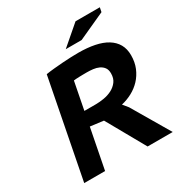

<svg xmlns="http://www.w3.org/2000/svg" viewBox="-192 -975 1051 1113"><g transform="rotate(-30 333.5 -418.5)"><path d="M176.3 -655.3Q199.7 -659.2 230 -662.1Q260.3 -665 290.5 -667.2Q320.8 -669.4 348.4 -670.4Q376 -671.4 394.5 -671.4Q456.1 -671.4 504.4 -661.6Q552.7 -651.9 586.2 -631.3Q619.6 -610.8 637.2 -579.8Q654.8 -548.8 654.8 -506.3Q654.8 -460 639.2 -422.6Q623.5 -385.3 597.4 -357.4Q571.3 -329.6 537.1 -311.3Q502.9 -293 465.8 -284.7L493.7 -250.5L641.1 0H473.1L329.1 -256.3L240.7 -267.6L188.5 0H48.8ZM381.8 -548.3Q370.6 -548.3 358.2 -548.1Q345.7 -547.9 333.7 -547.6Q321.8 -547.4 311.3 -546.6Q300.8 -545.9 294.4 -544.9L258.8 -361.8H335Q360.8 -361.8 390.1 -366.7Q419.4 -371.6 444.1 -384.3Q468.8 -397 485.1 -418.5Q501.5 -439.9 501.5 -473.6Q501.5 -498 490.5 -512.7Q479.5 -527.3 462.2 -535.4Q444.8 -543.5 423.6 -545.9Q402.3 -548.3 381.8 -548.3ZM474.1 -837.4H636.7L630.9 -808.1L450.2 -725.6H344.2Z"/></g></svg>

Font: PT Astra Sans
Style: Bold Italic
Weight: 700
Italic angle: -16°
Designer: A.Korolkova, I. Chaeva
Foundry: ParaType Ltd
Version: Version 1.002W